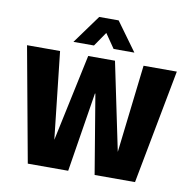

<svg xmlns="http://www.w3.org/2000/svg" viewBox="-78 -767 840 847"><g transform="rotate(10 342.0 -344.0)"><path d="M342 -626 386 -562H479L386 -690H299L206 -562H298ZM529 -512 483 -118 401 -512H281L198 -122L155 -512H7L101 2H282L339 -354H341L400 0H581L678 -512Z"/></g></svg>

Font: Decalotype
Style: Bold
Weight: 700
Designer: Alfredo Marco Pradil
Foundry: Alfredo Marco Pradil
Version: Version 1.0